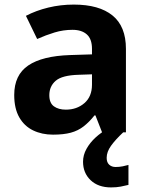

<svg xmlns="http://www.w3.org/2000/svg" viewBox="-20 -577 644 837"><path d="M302 -557Q412 -557 470.5 -509.5Q529 -462 529 -364V0H425L396 -74H392Q369 -45 344.5 -26Q320 -7 288.5 1.5Q257 10 211 10Q163 10 124.5 -8.5Q86 -27 64 -65.5Q42 -104 42 -163Q42 -250 103 -291.5Q164 -333 286 -337L381 -340V-364Q381 -407 358.5 -427Q336 -447 296 -447Q256 -447 218 -435.5Q180 -424 142 -407L93 -508Q137 -531 190.5 -544Q244 -557 302 -557ZM323 -251Q251 -249 223 -225Q195 -201 195 -162Q195 -128 215 -113.5Q235 -99 267 -99Q315 -99 348 -127.5Q381 -156 381 -208V-253ZM445 111Q445 131 456 141Q467 151 484 151Q500 151 515 148Q530 145 540 142V229Q524 233 506 236.5Q488 240 464 240Q408 240 375 208.5Q342 177 342 128Q342 99 357 72Q372 45 396.5 22.5Q421 0 452 -17L517 0Q483 32 464 58.5Q445 85 445 111Z"/></svg>

Font: Noto Sans Gujarati
Style: Regular
Weight: 400
Designer: Jelle Bosma - Monotype Design Team, Universal Thirst
Foundry: Monotype Imaging Inc.
Version: Version 2.102